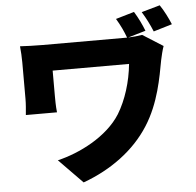

<svg xmlns="http://www.w3.org/2000/svg" viewBox="-62 -935 1124 1099"><g transform="rotate(-5 500.0 -386.0)"><path d="M956 -758C941 -794 920 -837 896 -872L790 -842C814 -803 832 -767 849 -726ZM802 -734C788 -770 769 -810 746 -847L640 -816C664 -776 679 -744 694 -704H668H210C162 -704 113 -706 79 -708C82 -679 84 -644 84 -615V-405C84 -374 81 -347 78 -313H257C253 -348 253 -390 253 -405V-553H692C682 -451 650 -349 603 -272C526 -149 365 -69 238 -39L374 100C534 42 670 -57 754 -189C835 -315 859 -462 877 -559C880 -575 891 -620 898 -638L781 -712C757 -708 729 -705 700 -704Z"/></g></svg>

Font: Noto Sans T Chinese Black
Style: Bold
Weight: 900
Designer: Ryoko NISHIZUKA (kana & ideographs); Paul D. Hunt (Latin, Greek & Cyrillic); Wenlong ZHANG (bopomofo); Sandoll Communica
Foundry: Adobe Systems Incorporated
Version: Version 1.000;PS 1;hotconv 1.0.78;makeotf.lib2.5.61930